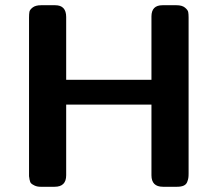

<svg xmlns="http://www.w3.org/2000/svg" viewBox="-20 -714 834 734"><path d="M91 -54V-647Q91 -661 92.5 -669Q94 -677 105 -685.5Q116 -694 137 -694H191Q233 -694 233 -649V-409H559V-651Q559 -694 601 -694H655Q676 -694 687 -685Q698 -676 699.5 -668Q701 -660 701 -647V-54Q701 -53 701 -51Q701 -40 700 -33.5Q699 -27 695.5 -18Q692 -9 682.5 -4.5Q673 0 657 0H603Q559 0 559 -44V-314H233V-44Q233 0 189 0H135Q122 0 112.5 -4.5Q103 -9 99 -13Q95 -17 93 -27.5Q91 -38 91 -40.5Q91 -43 91 -54Z"/></svg>

Font: CMU Sans Serif
Style: Bold
Weight: 700
Version: Version 0.7.0